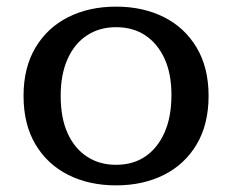

<svg xmlns="http://www.w3.org/2000/svg" viewBox="-20 -547 700 579"><path d="M330 12Q249 12 186 -19.5Q123 -51 87 -111.5Q51 -172 51 -258Q51 -343 87 -403.5Q123 -464 186 -495.5Q249 -527 330 -527Q411 -527 474 -495.5Q537 -464 573 -403.5Q609 -343 609 -258Q609 -172 573 -111.5Q537 -51 474 -19.5Q411 12 330 12ZM330 -50Q381 -50 418 -75Q455 -100 476 -147Q497 -194 497 -261Q497 -325 476 -370.5Q455 -416 418 -440.5Q381 -465 330 -465Q280 -465 242.5 -440.5Q205 -416 184 -369.5Q163 -323 163 -258Q163 -191 184 -145Q205 -99 242.5 -74.5Q280 -50 330 -50Z"/></svg>

Font: Montagu Slab 24pt
Style: Regular
Weight: 400
Designer: Florian Karsten
Foundry: Florian Karsten
Version: Version 1.000